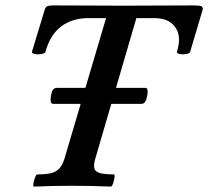

<svg xmlns="http://www.w3.org/2000/svg" viewBox="-20 -687 770 710"><path d="M106 3Q102 3 103.5 -8Q105 -19 109.5 -30.5Q114 -42 118 -42Q151 -42 170 -47Q189 -52 200 -64.5Q211 -77 218 -99L379 -643L388 -620H307Q247 -620 206 -589Q165 -558 148 -495Q147 -490 134.5 -487.5Q122 -485 110 -487Q98 -489 98 -495L146 -653Q149 -662 156 -664.5Q163 -667 179 -667Q244 -667 308.5 -666.5Q373 -666 437 -666Q502 -666 567 -666.5Q632 -667 696 -667Q716 -667 723 -664.5Q730 -662 730 -653L683 -495Q682 -490 669.5 -487.5Q657 -485 645.5 -487Q634 -489 634 -495Q638 -508 640 -519Q642 -530 642 -540Q642 -574 619 -597Q596 -620 550 -620H463L491 -643L332 -99Q322 -65 336 -53.5Q350 -42 401 -42Q405 -42 403.5 -30.5Q402 -19 398 -8Q394 3 389 3Q319 0 247 0Q177 0 106 3ZM176 -303Q167 -303 167 -318Q167 -330 171.5 -346Q176 -362 191 -362H518Q526 -362 526 -349Q526 -336 521 -319.5Q516 -303 503 -303Z"/></svg>

Font: Junicode VF
Style: Italic
Weight: 400
Italic angle: -11°
Designer: Peter S. Baker
Version: Version 2.209